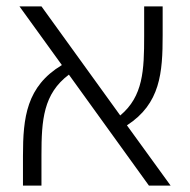

<svg xmlns="http://www.w3.org/2000/svg" viewBox="-20 -582 596 602"><path d="M515 0 378 -189C483 -257 490 -354 490 -472V-562H432V-469C432 -362 429 -280 357 -220L110 -562H41L174 -378C63 -311 52 -214 52 -93V0H110V-96C110 -206 116 -288 196 -348L447 0Z"/></svg>

Font: FiraGO Light
Style: Regular
Weight: 300
Designer: bBox Type
Foundry: bBox Type GmbH
Version: Version 1.001;PS 001.001;hotconv 1.0.88;makeotf.lib2.5.64775